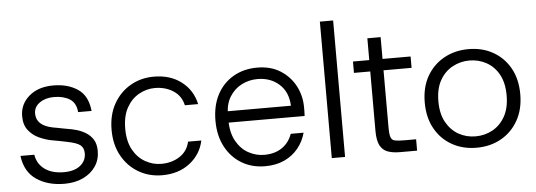

<svg xmlns="http://www.w3.org/2000/svg" viewBox="-48 -859 2815 1009"><g transform="rotate(-5 1359.0 -354.0)"><path d="M255 12Q168 12 108 -28.5Q48 -69 37 -154H110Q118 -105 156.5 -77Q195 -49 257 -49Q313 -49 344 -74Q375 -99 375 -138Q375 -167 357 -181.5Q339 -196 289 -206Q268 -211 247.5 -214.5Q227 -218 206 -222Q175 -228 142 -243Q109 -258 86.5 -286.5Q64 -315 64 -361Q64 -424 112.5 -466Q161 -508 241 -508Q317 -508 369.5 -473Q422 -438 430 -357H359Q355 -406 322 -426.5Q289 -447 239 -447Q194 -447 163.5 -425.5Q133 -404 133 -369Q133 -305 221 -288Q234 -286 246.5 -283.5Q259 -281 271.5 -278.5Q284 -276 296 -274Q317 -271 342 -264Q367 -257 390.5 -243Q414 -229 429 -205.5Q444 -182 444 -144Q444 -99 420.5 -64Q397 -29 354.5 -8.5Q312 12 255 12Z M771 12Q702 12 646.5 -20.5Q591 -53 558.5 -111.5Q526 -170 526 -248Q526 -327 558.5 -385Q591 -443 646.5 -475.5Q702 -508 771 -508Q858 -508 916.5 -463Q975 -418 991 -344H921Q910 -394 868.5 -421Q827 -448 771 -448Q727 -448 687 -425.5Q647 -403 622.5 -359Q598 -315 598 -248Q598 -182 622.5 -137.5Q647 -93 687 -70.5Q727 -48 771 -48Q827 -48 868.5 -75Q910 -102 921 -152H991Q976 -80 917 -34Q858 12 771 12Z M1314 12Q1244 12 1190 -20.5Q1136 -53 1105 -111.5Q1074 -170 1074 -249Q1074 -328 1104.5 -386Q1135 -444 1190 -476Q1245 -508 1316 -508Q1388 -508 1439 -475.5Q1490 -443 1517 -391Q1544 -339 1544 -279Q1544 -269 1544 -258Q1544 -247 1543 -233H1128V-293H1476Q1473 -366 1427 -407Q1381 -448 1313 -448Q1268 -448 1229 -428Q1190 -408 1166 -369.5Q1142 -331 1142 -274V-247Q1142 -180 1167 -135.5Q1192 -91 1231.5 -69.5Q1271 -48 1314 -48Q1370 -48 1408 -74Q1446 -100 1462 -146H1530Q1518 -101 1489 -65Q1460 -29 1416 -8.5Q1372 12 1314 12Z M1666 0V-720H1736V0Z M2025 0Q1987 0 1960.5 -10Q1934 -20 1920.5 -46.5Q1907 -73 1907 -122V-436H1821V-496H1907V-611H1977V-496H2125V-436H1977V-135Q1977 -99 1982.5 -83Q1988 -67 2004.5 -63.5Q2021 -60 2055 -60H2116V0Z M2429 12Q2357 12 2300 -20Q2243 -52 2210.5 -110.5Q2178 -169 2178 -248Q2178 -328 2211 -386Q2244 -444 2301.5 -476Q2359 -508 2431 -508Q2504 -508 2560.5 -476Q2617 -444 2649.5 -386Q2682 -328 2682 -248Q2682 -169 2649 -110.5Q2616 -52 2559 -20Q2502 12 2429 12ZM2429 -48Q2478 -48 2519 -70.5Q2560 -93 2585 -137.5Q2610 -182 2610 -248Q2610 -315 2585.5 -359Q2561 -403 2520 -425.5Q2479 -448 2431 -448Q2383 -448 2341.5 -425.5Q2300 -403 2275 -359Q2250 -315 2250 -248Q2250 -182 2275 -137.5Q2300 -93 2340.5 -70.5Q2381 -48 2429 -48Z"/></g></svg>

Font: Host Grotesk Light Light
Style: Regular
Weight: 300
Version: Version 1.003